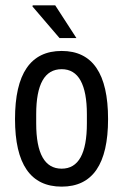

<svg xmlns="http://www.w3.org/2000/svg" viewBox="-20 -685 459 716"><path d="M202 -543 101 -661 102 -665H186L265 -543ZM383 -241Q383 11 210 11Q36 11 36 -241Q36 -495 210 -495Q383 -495 383 -241ZM115 -259V-225Q115 -56 210 -56Q304 -56 304 -225V-259Q304 -342 280.5 -384.5Q257 -427 210 -427Q115 -427 115 -259Z"/></svg>

Font: Pragati Narrow
Style: Regular
Weight: 400
Designer: Hector Gatti, Marcela Romero, Pablo Cosgaya and Nicolas Silva
Foundry: Omnibus-Type
Version: Version 1.010; ttfautohint (v1.3)